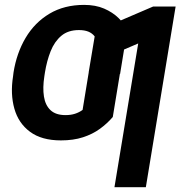

<svg xmlns="http://www.w3.org/2000/svg" viewBox="-20 -573 749 797"><path d="M252 -95.2Q273.9 -95.2 291.3 -100.8Q308.6 -106.4 322.8 -116.7L351.6 -292.5H481.9L448.2 -87.4Q425.3 -60.5 394.8 -38.3Q364.3 -16.1 324.5 -3.2Q284.7 9.8 232.9 9.8Q152.8 9.8 104.7 -25.9Q56.6 -61.5 39.6 -122.1Q22.5 -182.6 34.2 -256.3L36.1 -272Q48.8 -352.5 86.4 -416Q124 -479.5 185.3 -516.1Q246.6 -552.7 329.1 -552.7Q376.5 -552.7 412.1 -537.4Q447.8 -522 472.2 -498Q496.6 -474.1 508.3 -448.7L478.5 -266.1L348.1 -272.9L373 -421.9Q362.8 -435.1 346.7 -441.7Q330.6 -448.2 307.6 -448.2Q262.7 -448.2 234.4 -424.3Q206.1 -400.4 190.2 -360.4Q174.3 -320.3 166.5 -272L164.1 -256.3Q156.7 -208.5 162.4 -172.4Q168 -136.2 189.7 -115.7Q211.4 -95.2 252 -95.2ZM709 -545.9 585.4 204.1H455.1L553.7 -392.6L431.6 -340.3L454.1 -476.6L615.7 -545.9Z"/></svg>

Font: Inter 16pt SemiBold
Style: Italic
Weight: 600
Italic angle: -9.3988°
Version: Version 4.001;git-66647c0bb